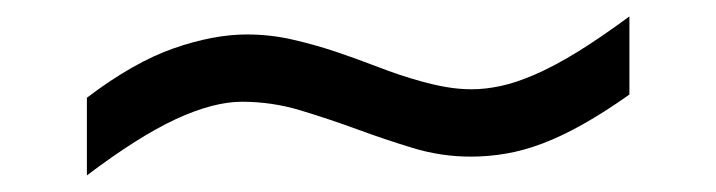

<svg xmlns="http://www.w3.org/2000/svg" viewBox="-20 -415 873 234"><path d="M747.1 -299.8Q716.8 -278.3 690.7 -263.7Q664.6 -249 641.4 -240.2Q618.2 -231.4 596.7 -227.8Q575.2 -224.1 554.2 -224.1Q517.6 -224.1 483.2 -234.6Q448.7 -245.1 414.8 -257.6Q380.9 -270 346.2 -280.5Q311.5 -291 274.9 -291Q240.2 -291 194.3 -269.8Q148.4 -248.5 85.9 -201.2V-295.9Q142.6 -338.9 191.4 -356Q240.2 -373 280.8 -373Q309.1 -373 335.9 -366.9Q362.8 -360.8 388.9 -352.1Q415 -343.3 440.9 -333.3Q466.8 -323.2 493.2 -315.9Q508.8 -311.5 524.4 -308.8Q540 -306.2 555.2 -306.2Q571.3 -306.2 589.8 -310.1Q608.4 -314 631.6 -324Q654.8 -334 683.1 -351.3Q711.4 -368.7 747.1 -395Z"/></svg>

Font: Charis SIL Phon
Style: Bold
Weight: 700
Foundry: SIL International
Version: Version 5.000